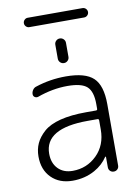

<svg xmlns="http://www.w3.org/2000/svg" viewBox="-96 -955 713 1005"><g transform="rotate(-10 261.0 -452.5)"><path d="M398.4 -298.8Q398.4 -306.6 390.6 -306.6H338.9Q110.4 -306.6 110.4 -171.9Q110.4 -122.1 139.2 -92.3Q168 -62.5 216.8 -62.5Q292 -62.5 345.2 -114.7Q398.4 -167 398.4 -250ZM390.6 -352.5Q398.4 -352.5 398.4 -359.4V-385.7Q398.4 -452.1 369.6 -478.5Q340.8 -504.9 265.6 -504.9Q186.5 -504.9 105.5 -475.6Q95.7 -472.7 87.4 -478Q79.1 -483.4 79.1 -494.1Q79.1 -505.9 86.4 -516.6Q93.8 -527.3 105.5 -530.3Q182.6 -555.7 265.6 -555.7Q369.1 -555.7 412.1 -515.1Q455.1 -474.6 455.1 -375V-48.8Q455.1 -37.1 447.3 -29.3Q439.5 -21.5 427.7 -21.5Q416 -21.5 408.2 -29.3Q400.4 -37.1 400.4 -48.8V-103.5Q400.4 -105.5 398.9 -106Q397.5 -106.4 396.5 -105.5Q370.1 -65.4 326.2 -41Q273.4 -11.7 208 -11.7Q137.7 -11.7 95.2 -54.2Q52.7 -96.7 52.7 -167Q52.7 -205.1 66.9 -236.3Q81.1 -267.6 112.3 -295.4Q143.6 -323.2 200.7 -337.9Q257.8 -352.5 338.9 -352.5ZM123 -842.8Q113.3 -842.8 106 -850.1Q98.6 -857.4 98.6 -867.7Q98.6 -877.9 106 -885.3Q113.3 -892.6 123 -892.6H414.1Q424.8 -892.6 432.1 -885.3Q439.5 -877.9 439.5 -867.7Q439.5 -857.4 432.1 -850.1Q424.8 -842.8 414.1 -842.8ZM241.2 -654.3V-728.5Q241.2 -740.2 249.5 -748.5Q257.8 -756.8 269.5 -756.8Q281.2 -756.8 289.6 -748.5Q297.9 -740.2 297.9 -728.5V-654.3Q297.9 -642.6 289.6 -634.3Q281.2 -626 269.5 -626Q257.8 -626 249.5 -634.3Q241.2 -642.6 241.2 -654.3Z"/></g></svg>

Font: Gen Jyuu Gothic P Light
Style: Regular
Weight: 200
Designer: [Source Han Sans]
Ryoko NISHIZUKA  (kana & ideographs); Paul D. Hunt (Latin, Greek & Cyrillic); Wenlong ZHANG  (bopomofo
Version: Version 1.002.20150607